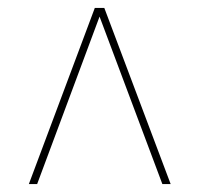

<svg xmlns="http://www.w3.org/2000/svg" viewBox="-20 -734 505 486"><path d="M53 -268 220 -714H244L412 -268H391L232 -692L74 -268Z"/></svg>

Font: Noto Serif Display Condensed ExtraLight
Style: Italic
Weight: 200
Width: 3
Italic angle: -12°
Designer: Monotype Design Team
Foundry: Monotype Imaging Inc.
Version: Version 2.009